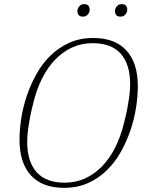

<svg xmlns="http://www.w3.org/2000/svg" viewBox="-20 -893 719 925"><path d="M292 -13Q345 -13 390 -33.5Q435 -54 471.5 -91.5Q508 -129 535 -182.5Q562 -236 578 -303Q588 -342 593.5 -371Q599 -400 602 -422Q605 -444 606 -459.5Q607 -475 607 -487Q607 -583 562 -634Q517 -685 426 -685Q373 -685 328 -664.5Q283 -644 246.5 -606.5Q210 -569 183 -515.5Q156 -462 140 -395Q130 -356 124.5 -327Q119 -298 116 -276Q113 -254 112 -238.5Q111 -223 111 -211Q111 -115 156 -64Q201 -13 292 -13ZM289 12Q184 12 129 -48Q74 -108 74 -220Q74 -268 82.5 -323Q91 -378 109.5 -432.5Q128 -487 156 -537Q184 -587 223.5 -625.5Q263 -664 314 -687Q365 -710 429 -710Q534 -710 589 -650Q644 -590 644 -478Q644 -430 635.5 -375Q627 -320 608.5 -265.5Q590 -211 562 -161Q534 -111 494.5 -72.5Q455 -34 404 -11Q353 12 289 12ZM379 -813Q365 -813 359 -820.5Q353 -828 353 -838Q353 -842 353.5 -845.5Q354 -849 356 -854Q360 -862 367 -867.5Q374 -873 386 -873Q400 -873 406 -865.5Q412 -858 412 -848Q412 -844 411.5 -840.5Q411 -837 409 -832Q405 -824 398 -818.5Q391 -813 379 -813ZM560 -813Q546 -813 540 -820.5Q534 -828 534 -838Q534 -842 534.5 -845.5Q535 -849 537 -854Q541 -862 548 -867.5Q555 -873 567 -873Q581 -873 587 -865.5Q593 -858 593 -848Q593 -844 592.5 -840.5Q592 -837 590 -832Q586 -824 579 -818.5Q572 -813 560 -813Z"/></svg>

Font: IBM Plex Serif ExtraLight
Style: Italic
Weight: 200
Italic angle: -14°
Designer: Mike Abbink, Paul van der Laan, Pieter van Rosmalen
Foundry: Bold Monday
Version: Version 2.5